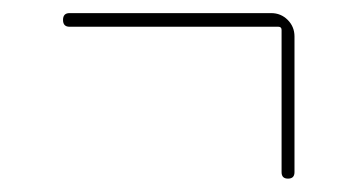

<svg xmlns="http://www.w3.org/2000/svg" viewBox="-20 -430 540 290"><path d="M85 -389.6Q75.2 -389.6 75.2 -399.9Q75.2 -410.2 85 -410.2H389.6Q404.3 -410.2 414.6 -399.9Q424.8 -389.6 424.8 -375V-169.9Q424.8 -160.2 415 -160.2Q405.3 -160.2 405.3 -169.9V-384.8Q405.3 -389.6 400.4 -389.6Z"/></svg>

Font: Rounded Mgen+ 1m thin
Style: Regular
Weight: 100
Designer: [Source Han Sans]
Ryoko NISHIZUKA  (kana & ideographs); Paul D. Hunt (Latin, Greek & Cyrillic); Wenlong ZHANG  (bopomofo
Version: Version 1.059.20150602